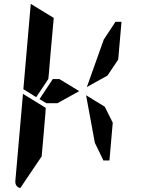

<svg xmlns="http://www.w3.org/2000/svg" viewBox="-20 -968 856 986"><path d="M513 -765 573 -856H604L587 -662L532 -580L426 -521ZM166 -469 100 -510 138 -948 256 -876 240 -698 231 -590 228 -562ZM194 -165 84 -2Q56 -10 59 -41L98 -486L155 -451L160 -448L215 -414L213 -384L206 -302ZM275 -438H218L183 -459L251 -562H285L387 -500ZM559 -338 542 -144H511L467 -235L422 -479L518 -420Z"/></svg>

Font: DSEG14 Modern
Style: Bold Italic
Weight: 700
Italic angle: -5°
Designer: Keshikan(Twitter:@keshinomi_88pro)
Version: Version 0.46